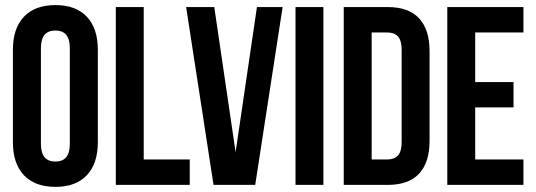

<svg xmlns="http://www.w3.org/2000/svg" viewBox="-20 -728 2109 756"><path d="M30.8 -168V-532.2Q30.8 -616.2 74.2 -662.1Q117.7 -708 198.2 -708Q278.8 -708 322 -662.1Q365.2 -616.2 365.2 -532.2V-168Q365.2 -84 322 -38.1Q278.8 7.8 198.2 7.8Q117.7 7.8 74.2 -38.1Q30.8 -84 30.8 -168ZM141.1 -161.1Q141.1 -91.8 198.2 -91.8Q254.9 -91.8 254.9 -161.1V-539.1Q254.9 -607.9 198.2 -607.9Q141.1 -607.9 141.1 -539.1Z M436 0V-700.2H545.9V-100.1H727.1V0Z M712.9 -700.2H823.7L907.7 -128.9L991.7 -700.2H1092.8L984.9 0H820.8Z M1143.6 0V-700.2H1253.4V0Z M1333.5 0V-700.2H1507.3Q1588.9 -700.2 1630.1 -655.8Q1671.4 -611.3 1671.4 -526.9V-172.9Q1671.4 -88.4 1630.1 -44.2Q1588.9 0 1507.3 0ZM1443.4 -100.1H1505.4Q1532.7 -100.1 1547.1 -116Q1561.5 -131.8 1561.5 -168V-532.2Q1561.5 -568.4 1547.1 -584.2Q1532.7 -600.1 1505.4 -600.1H1443.4Z M1741.2 0V-700.2H2041V-600.1H1851.1V-404.8H2002V-305.2H1851.1V-100.1H2041V0Z"/></svg>

Font: Bebas Neue Bold
Style: Regular
Weight: 700
Designer: Ryoichi Tsunekawa
Foundry: Ryoichi Tsunekawa
Version: Version 1.300